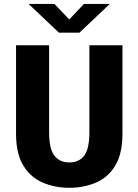

<svg xmlns="http://www.w3.org/2000/svg" viewBox="-20 -926 690 958"><path d="M326 11Q255 11 194.2 -14.5Q133.5 -40 96.8 -99.2Q60 -158.5 60 -260V-700H225V-267Q225 -183.5 251.2 -149.5Q277.5 -115.5 326 -115.5Q374.5 -115.5 400.2 -149.5Q426 -183.5 426 -267V-700H591V-260Q591 -158.5 554.8 -99.2Q518.5 -40 458 -14.5Q397.5 11 326 11ZM122.5 -906.5H251.5L325.5 -829L399 -906.5H528L376.5 -763H274Z"/></svg>

Font: Trispace
Style: Bold
Weight: 700
Designer: Tyler Finck
Foundry: Etcetera Type Company
Version: Version 1.210; ttfautohint (v1.8.3)